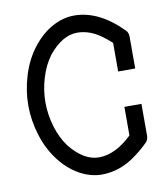

<svg xmlns="http://www.w3.org/2000/svg" viewBox="-81 -777 744 856"><g transform="rotate(-10 290.5 -349.0)"><path d="M312 10.3Q260.7 10.3 211.2 -17.3Q161.6 -44.9 122.3 -96.2Q83 -147.5 62.3 -214.8Q41.5 -282.2 41.5 -349.6Q41.5 -417 62.3 -484.4Q83 -551.8 122.3 -603Q161.6 -654.3 211.2 -681.9Q260.7 -709.5 312 -709.5Q424.8 -709.5 530.3 -601.1Q538.6 -592.3 539.6 -575.2V-429.7H462.4V-559.1Q442.4 -578.1 418.9 -594.7Q366.7 -631.8 312 -631.8Q245.1 -631.8 183.1 -556.2Q151.9 -514.6 135.5 -459.5Q119.1 -404.3 119.1 -349.6Q119.1 -294.9 135.5 -239.7Q151.9 -184.6 183.1 -143.1Q245.1 -67.4 312 -67.4Q386.7 -67.4 462.4 -140.1V-269.5H539.6V-124Q538.6 -106.9 530.3 -98.1Q505.4 -72.3 472.7 -47.9Q397 10.3 312 10.3Z"/></g></svg>

Font: Turpis
Style: Regular
Weight: 400
Designer: GGBotNet
Foundry: f0n7
Version: 1.00